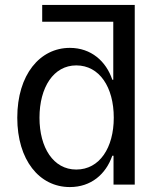

<svg xmlns="http://www.w3.org/2000/svg" viewBox="-20 -748 645 778"><path d="M263 10C349 10 409 -42 435 -117H440V0H526V-728H151V-660H439V-425H435C410 -500 349 -554 263 -554C142 -554 50 -446 50 -271C50 -100 139 10 263 10ZM140 -271C140 -394 197 -483 289 -483C383 -483 441 -395 441 -271C441 -150 384 -61 289 -61C196 -61 140 -150 140 -271Z"/></svg>

Font: Wafeq
Style: Regular
Weight: 400
Designer: Rasmus Andersson & Azza Alameddine
Foundry: Google & TypeTogether
Version: Version 3.000;FEAKit 1.0